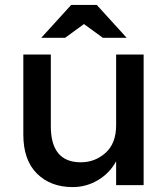

<svg xmlns="http://www.w3.org/2000/svg" viewBox="-20 -754 686 782"><path d="M453 -244V-532H565V0H453V-97Q426 -48 378.5 -20Q331 8 276 8Q186 8 130.5 -47Q75 -102 75 -206V-532H187V-240Q187 -93 309 -93Q367 -93 410 -131.5Q453 -170 453 -244ZM270 -734H374L496 -600H399L322 -656L245 -600H148Z"/></svg>

Font: Montserrat_am3
Style: Regular
Weight: 400
Designer: Julieta Ulanovsky
Foundry: Julieta Ulanovsky, Armenina letters added by Vahan Hovhannisyan
Version: Version 2.001